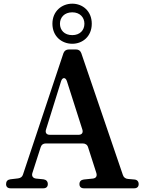

<svg xmlns="http://www.w3.org/2000/svg" viewBox="-20 -1017 784 1044"><path d="M373 -779C429 -779 479 -819 479 -888C479 -957 429 -997 373 -997C316 -997 265 -956 265 -888C265 -819 316 -779 373 -779ZM38 7H215C231 7 240 -1 240 -16C240 -31 231 -40 216 -42L176 -46C159 -48 151 -60 156 -76L201 -216C205 -230 215 -237 229 -237H430C444 -237 455 -230 459 -216L504 -76C509 -59 502 -48 485 -46L436 -41C421 -39 412 -31 412 -16C412 -1 421 7 437 7H709C725 7 734 -1 734 -16C734 -31 725 -40 710 -41L676 -44C662 -45 652 -53 648 -66L422 -728C417 -741 408 -748 394 -748H354C340 -748 330 -741 325 -728L105 -68C101 -55 92 -49 78 -47L36 -42C21 -40 13 -31 13 -16C13 -1 22 7 38 7ZM230 -312 312 -575C319 -598 337 -598 344 -575L428 -312C433 -295 425 -284 407 -284H251C233 -284 225 -295 230 -312ZM306 -888C306 -922 330 -950 373 -950C415 -950 439 -922 439 -888C439 -853 415 -826 373 -826C330 -826 306 -853 306 -888Z"/></svg>

Font: 寒蝉锦书宋Pro Soft
Style: Regular
Weight: 700
Designer: 寒蝉锦书宋{Warren} 思源宋体{Ryoko NISHIZUKA 西塚涼子 (kana & ideographs); Frank Grießhammer (Latin, Greek & Cyrillic); Wenlong ZHANG 
Foundry: Adobe & ChillType
Version: Version 2.000;Glyphs 3.1.1 (3135)